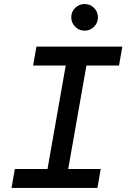

<svg xmlns="http://www.w3.org/2000/svg" viewBox="-20 -922 626 942"><path d="M196.8 0 318.8 -693.4H420.4L298.3 0ZM36.6 0 52.7 -92.8H474.1L458 0ZM142.6 -600.6 158.7 -693.4H580.1L564 -600.6ZM395 -771.5Q368.2 -771.5 348.9 -790.8Q329.6 -810.1 329.6 -836.9Q329.6 -864.3 348.9 -883.3Q368.2 -902.3 395 -902.3Q422.4 -902.3 441.4 -883.3Q460.4 -864.3 460.4 -836.9Q460.4 -810.1 441.4 -790.8Q422.4 -771.5 395 -771.5Z"/></svg>

Font: Cascadia Mono NF
Style: Italic
Weight: 400
Italic angle: -10°
Monospace: yes
Designer: Aaron Bell
Foundry: Saja Typeworks
Version: Version 2404.023